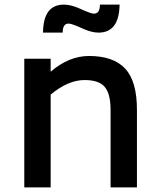

<svg xmlns="http://www.w3.org/2000/svg" viewBox="-20 -810 692 830"><path d="M276 -708Q251 -708 251 -669H166Q167 -790 256 -790Q283 -790 315 -777L352 -761Q376 -751 386 -751Q412 -751 412 -790H497Q495 -669 406 -669Q380 -669 348 -682L311 -698Q287 -708 276 -708ZM365 -568Q470 -568 521 -513.5Q572 -459 572 -335V0H458V-335Q458 -404 433 -434Q408 -464 346 -464Q274 -464 199 -401V0H85V-556H199V-500Q278 -568 365 -568Z"/></svg>

Font: Biryani DemiBold
Style: Regular
Weight: 600
Designer: Dan Reynolds and Mathieu Réguer
Foundry: Dan Reynolds and Mathieu Réguer
Version: Version 1.003;PS 001.003;hotconv 1.0.70;makeotf.lib2.5.58329